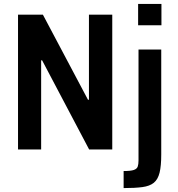

<svg xmlns="http://www.w3.org/2000/svg" viewBox="-20 -763 911 980"><path d="M72 0V-688H199L429 -254H434V-688H553V0H435L195 -455H190V0ZM685 -634V-743H804V-634ZM611 197V110Q647 110 663 104.5Q679 99 683 87Q687 75 687 56V-510H803V26Q803 84 794.5 118.5Q786 153 765 170Q744 187 706.5 192Q669 197 611 197Z"/></svg>

Font: Saira SemiCondensed SemiBold
Style: Regular
Weight: 600
Width: 4
Designer: Hector Gatti with collaboration of the Omnibus-Type team
Foundry: Omnibus-Type
Version: Version 1.101